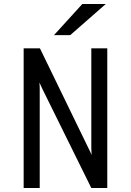

<svg xmlns="http://www.w3.org/2000/svg" viewBox="-20 -942 656 962"><path d="M98.5 0V-700H180L422 -202Q425.5 -195.5 430.5 -184.8Q435.5 -174 439 -166Q438.5 -180 438 -187.8Q437.5 -195.5 437.5 -203V-700H517.5V0H437.5L195 -491Q191.5 -499 186.2 -509.8Q181 -520.5 177.5 -528.5Q178.5 -517 178.8 -508.2Q179 -499.5 179 -492V0ZM250.5 -766 392.5 -922H510L332 -766Z"/></svg>

Font: Overpass Mono Light
Style: Regular
Weight: 400
Monospace: yes
Version: Version 4.000